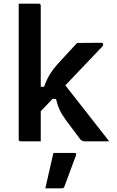

<svg xmlns="http://www.w3.org/2000/svg" viewBox="-20 -770 640 1046"><path d="M202 0H93Q82 0 82 -11V-750H191Q202 -750 202 -739V-297H220Q235 -338 251.5 -365Q268 -392 293 -420Q314 -443 340 -471Q366 -499 400 -536L532 -537Q542 -537 542 -527Q542 -525 541 -522Q540 -519 534 -513Q482 -458 432.5 -406.5Q383 -355 336 -305Q397 -228 455.5 -152.5Q514 -77 575 0H444Q425 0 416 -13Q411 -20 397.5 -37.5Q384 -55 368 -77Q352 -99 336 -120Q314 -151 303.5 -174.5Q293 -198 285 -231H266Q250 -214 234 -197.5Q218 -181 202 -164ZM271 63H384Q399 63 394 76Q378 119 363 159.5Q348 200 331 246Q330 250 326.5 253Q323 256 316 256H227Q238 206 249.5 157Q261 108 271 63Z"/></svg>

Font: Recursive Sn Lnr St SmB
Style: Regular
Weight: 600
Version: Version 1.079;hotconv 1.0.112;makeotfexe 2.5.65598; ttfautoh